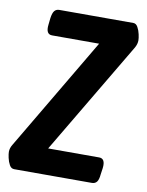

<svg xmlns="http://www.w3.org/2000/svg" viewBox="-80 -758 624 816"><g transform="rotate(10 231.5 -350.0)"><path d="M38 0Q25 0 17.5 -13.5Q10 -27 6.5 -43.5Q3 -60 3 -69Q3 -85 13 -101L301 -588H98Q70 -588 75 -630L78 -658Q81 -681 88.5 -690.5Q96 -700 110 -700H429Q441 -700 448.5 -686.5Q456 -673 459.5 -656.5Q463 -640 463 -631Q463 -615 454 -599L165 -112H385Q413 -112 408 -70L404 -42Q402 -19 394.5 -9.5Q387 0 373 0Z"/></g></svg>

Font: Asap Condensed Condensed SemiBold
Style: Italic
Weight: 600
Width: 3
Italic angle: -6°
Designer: Pablo Cosgaya
Foundry: Omnibus-Type
Version: Version 3.001; ttfautohint (v1.8.4.7-5d5b)